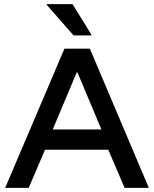

<svg xmlns="http://www.w3.org/2000/svg" viewBox="-20 -911 747 931"><path d="M5 0 292.5 -675H415.8L701.7 0H584.2L505 -185H198.3L119.2 0ZM235.8 -283.3H471.7L355.8 -559.2H351.7ZM336.7 -739.2 206.7 -887.5V-890.8H331.7L423.3 -742.5V-739.2Z"/></svg>

Font: Funnel Display Medium
Style: Regular
Weight: 500
Designer: NORD ID, Kristian Moeller
Foundry: Dicotype
Version: Version 1.000